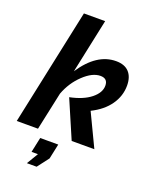

<svg xmlns="http://www.w3.org/2000/svg" viewBox="-174 -824 904 1130"><g transform="rotate(20 278.0 -258.5)"><path d="M535 -417Q535 -352 496 -296.5Q457 -241 384 -205L482 0H340L238 -237Q321 -254 368 -291.5Q415 -329 415 -373Q415 -418 369 -418Q319 -418 263.5 -365.5Q208 -313 180 -238L129 0H-4L151 -730H284L212 -390Q305 -531 426 -531Q480 -531 507.5 -501Q535 -471 535 -417ZM140 141 160 47H273L253 141L198 213H137L180 141Z"/></g></svg>

Font: Raleway-v4020
Style: Bold Italic
Weight: 700
Italic angle: -12°
Designer: Matt McInerney, Pablo Impallari, Rodrigo Fuenzalida
Foundry: Matt McInerney, Pablo Impallari, Rodrigo Fuenzalida
Version: Version 4.020;PS 004.020;hotconv 1.0.88;makeotf.lib2.5.64775